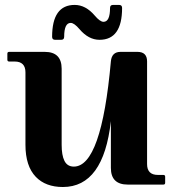

<svg xmlns="http://www.w3.org/2000/svg" viewBox="-20 -747 698 777"><path d="M437.5 -727.1H461.9Q474.1 -727.1 474.1 -714.8Q474.1 -585.9 382.8 -585.9Q338.4 -585.9 301.8 -628.9Q280.3 -654.3 266.1 -654.3Q239.7 -654.3 239.7 -598.1Q239.7 -585.9 227.5 -585.9H203.1Q190.9 -585.9 190.9 -598.1Q190.9 -727.1 282.2 -727.1Q326.7 -727.1 363.3 -684.1Q384.8 -658.7 398.9 -658.7Q425.3 -658.7 425.3 -714.8Q425.3 -727.1 437.5 -727.1ZM497.1 0Q428.7 0 428.7 -67.4V-256.8Q398.9 9.8 234.4 9.8Q164.6 9.8 125 -31.2Q83 -74.7 83 -161.1V-454.1Q83 -498 39.1 -498H17.1Q9.8 -498 9.8 -505.4V-529.8Q9.8 -537.1 17.1 -537.1H161.1Q229.5 -537.1 229.5 -468.8V-161.1Q229.5 -118.7 240.7 -96.2Q252.4 -72.8 278.8 -72.8Q390.6 -72.8 428.7 -498.5Q432.1 -537.1 467.8 -537.1H536.1Q575.2 -537.1 575.2 -498.5V-83Q575.2 -39.1 619.1 -39.1H641.1Q648.4 -39.1 648.4 -31.7V-7.3Q648.4 0 641.1 0Z"/></svg>

Font: Simply Serif
Style: Bold
Weight: 700
Designer: Wojciech Kalinowski "wmk69" (wmk69@o2.pl)
Foundry: Wojciech Kalinowski "wmk69" (wmk69@o2.pl)
Version: Version 1.0.0; 2022-02-18